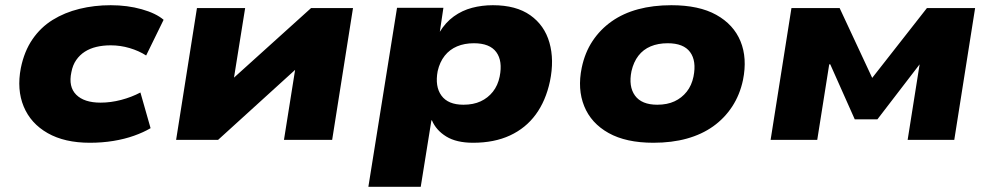

<svg xmlns="http://www.w3.org/2000/svg" viewBox="-20 -537 3807 737"><path d="M325 11Q228 11 163 -26Q98 -63 71 -128Q44 -193 60 -276Q73 -340 104.5 -386Q136 -432 182 -460.5Q228 -489 285 -503Q342 -517 405 -517Q469 -517 524 -501.5Q579 -486 608 -461L541 -324Q513 -342 477.5 -352.5Q442 -363 405 -363Q375 -363 350 -357Q325 -351 305.5 -338.5Q286 -326 272.5 -306.5Q259 -287 254 -260Q242 -204 272.5 -173.5Q303 -143 366 -143Q405 -143 445 -153.5Q485 -164 519 -182L558 -45Q531 -29 494.5 -16Q458 -3 415 4Q372 11 325 11Z M656 0 736 -506H921L875 -219H856L1174 -506H1335L1255 0H1070L1116 -289H1135L817 0Z M1394 180 1504 -507H1682L1668 -413H1667Q1690 -451 1722 -474Q1754 -497 1792 -507Q1830 -517 1872 -517Q1961 -517 2015.5 -478.5Q2070 -440 2089 -373.5Q2108 -307 2091 -225Q2075 -150 2036.5 -97.5Q1998 -45 1937.5 -17Q1877 11 1796 11Q1732 11 1693 -13Q1654 -37 1638 -75H1636L1595 180ZM1759 -135Q1797 -135 1825 -148Q1853 -161 1872 -185Q1891 -209 1898 -243Q1910 -303 1885 -337Q1860 -371 1799 -371Q1763 -371 1734.5 -359Q1706 -347 1687 -323Q1668 -299 1660 -264Q1649 -205 1674.5 -170Q1700 -135 1759 -135Z M2488 11Q2383 11 2316 -26.5Q2249 -64 2222.5 -129.5Q2196 -195 2213 -277Q2225 -335 2254.5 -379.5Q2284 -424 2328 -455Q2372 -486 2429.5 -501.5Q2487 -517 2557 -517Q2663 -517 2729.5 -480Q2796 -443 2822.5 -378.5Q2849 -314 2832 -230Q2820 -173 2790.5 -128Q2761 -83 2717.5 -52Q2674 -21 2616.5 -5Q2559 11 2488 11ZM2503 -135Q2541 -135 2569 -148Q2597 -161 2616 -185Q2635 -209 2642 -243Q2654 -303 2629 -337Q2604 -371 2543 -371Q2506 -371 2477.5 -359Q2449 -347 2430.5 -323Q2412 -299 2404 -264Q2392 -205 2417.5 -170Q2443 -135 2503 -135Z M2938 0 3018 -506H3203L3328 -238L3538 -506H3723L3643 0H3464L3510 -290L3348 -79H3261L3167 -290H3163L3117 0Z"/></svg>

Font: Nunito Sans 7pt SemiExpanded Black
Style: Italic
Weight: 900
Width: 6
Italic angle: -9°
Designer: Vernon Adams
Foundry: Vernon Adams
Version: Version 3.101;gftools[0.9.27]